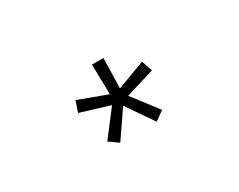

<svg xmlns="http://www.w3.org/2000/svg" viewBox="-49 -986 808 649"><g transform="rotate(-30 355.0 -662.0)"><path d="M278 -523.5 242 -549 317.5 -647.5 204.5 -682 219 -724 329.5 -683 327 -800H372L369 -683L478.5 -724L493 -682L380.5 -647.5L456 -549L420 -523.5L349 -627Z"/></g></svg>

Font: League Mono UltraLight
Style: Regular
Weight: 200
Width: 6
Designer: Tyler Finck
Foundry: The League of Moveable Type / Tyler Finck
Version: Version 2.210